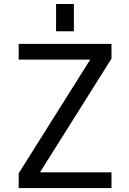

<svg xmlns="http://www.w3.org/2000/svg" viewBox="-20 -956 656 978"><path d="M265.6 -796.9V-935.5H356.4V-796.9ZM183.6 -78.1H547.9V2H75.2V-73.2L439.5 -652.3H75.2V-732.4H547.9V-657.2Z"/></svg>

Font: Nasu
Style: Regular
Weight: 400
Designer: Ryoko NISHIZUKA (kana &amp; ideographs); Paul D. Hunt (Latin, Greek &amp; Cyrillic); Wenlong ZHANG (bopomofo); Sandoll C
Version: Version 2014.1215